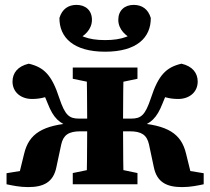

<svg xmlns="http://www.w3.org/2000/svg" viewBox="-20 -763 870 795"><path d="M281.3 0H549.2V-46.5L453.5 -66.5H378.7L281.3 -46.5V0ZM281.3 -436.8 378.7 -416.8H453.5L549.2 -436.8V-483.4H281.3V-436.8ZM338 0H492.5C490.5 -45 489.5 -147.4 489.5 -225.3V-269.8C489.5 -335.9 490.5 -438.4 492.5 -483.4H338C340 -438.4 341 -335.9 341 -269.8V-225.3C341 -147.4 340 -45 338 0ZM823.4 0V-45.8L674.1 -70.2L780.5 -4.7L750.4 -126.7C730.7 -209.2 675.3 -245.8 539 -254.5L553.7 -235.5C604.9 -251.4 629.3 -274.2 652.8 -334.2C665.2 -366.9 679.6 -394.4 700.9 -427.3L621.4 -379C651.2 -362 680.7 -353.2 717.9 -353.2C762.6 -353.2 798.4 -380.1 798.6 -425C798.6 -460.6 777.3 -488.7 731.4 -499.3C667.4 -484.4 635.6 -451.2 604.8 -356.7C581 -285.5 564.2 -271.9 523 -271.9H415.2V-219.3H517.2C566 -219.3 588.1 -204.2 596.9 -165.1L616.7 -71.9C629.4 -7.5 671.2 11.7 734.3 11.7C768.9 11.7 799.4 5 823.4 0ZM7.1 0C31.1 5 61.6 11.7 96.2 11.7C159.3 11.7 201.1 -7.5 213.7 -71.9L233.6 -165.1C242.4 -204.2 264.5 -219.3 313.3 -219.3H415.2V-271.9H307.5C266.3 -271.9 249.5 -285.5 225.6 -356.7C194.9 -451.2 163.1 -484.4 99.1 -499.3C53.2 -488.7 31.8 -460.6 31.8 -425C32.1 -380.1 67.9 -353.2 112.6 -353.2C149.8 -353.2 179.2 -362 209.1 -379L129.6 -427.3C150.9 -394.4 165.3 -366.9 177.7 -334.2C201.2 -274.2 225.5 -251.4 276.8 -235.5L291.5 -254.5C155.2 -245.8 99.8 -209.2 80 -126.7L50 -4.7L156.4 -70.2L7.1 -45.8V0ZM415.2 -548.9C546.8 -548.9 604.9 -607.6 604.4 -688.6C593.3 -725.5 568.1 -742.5 533.9 -742.8C495.8 -742.8 469.8 -719.6 469.8 -681C469.8 -642 499.5 -612.1 540 -595.7L566 -651.1C526.6 -614.2 486.2 -597 415.2 -597C344.3 -597 303.9 -614.2 264.4 -651.1L290.5 -595.7C331 -612.1 360.7 -642 360.7 -681C360.7 -719.6 334.7 -742.8 296.5 -742.8C262.4 -742.5 237.2 -725.5 226.1 -688.6C225.5 -608.3 283.7 -548.9 415.2 -548.9Z"/></svg>

Font: Source Serif Variable
Style: Regular
Weight: 389
Designer: Frank Grießhammer
Foundry: Adobe Systems Incorporated
Version: Version 3.001;hotconv 1.0.111;makeotfexe 2.5.65597